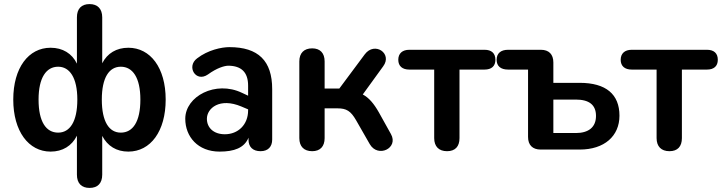

<svg xmlns="http://www.w3.org/2000/svg" viewBox="-20 -733 3538 941"><path d="M419 188C459 188 481 165 481 123V-67C507 -17 551 10 609 10C718 10 792 -90 792 -245C792 -401 717 -499 609 -499C551 -499 506 -472 481 -423V-648C481 -690 458 -713 419 -713C379 -713 357 -690 357 -648V-421C333 -471 287 -499 228 -499C120 -499 45 -401 45 -245C45 -90 120 10 228 10C287 10 332 -18 357 -68V123C357 165 379 188 419 188ZM265 -83C206 -83 169 -136 169 -245C169 -353 207 -406 265 -406C321 -406 359 -353 359 -245C359 -136 322 -83 265 -83ZM572 -83C515 -83 479 -136 479 -245C479 -353 515 -406 572 -406C630 -406 668 -353 668 -245C668 -136 631 -83 572 -83Z M1056 10C1128 10 1177 -8 1198 -58V-48C1198 -13 1219 8 1257 8C1294 8 1314 -14 1314 -49V-296C1314 -435 1246 -502 1104 -502C1066 -502 999 -488 946 -447C892 -407 940 -327 999 -368C1043 -400 1080 -411 1100 -411C1162 -410 1196 -380 1196 -313V-264L1166 -278C1037 -340 888 -261 888 -151C888 -63 950 10 1056 10ZM994 -151C994 -202 1056 -256 1163 -211L1196 -197V-192C1196 -122 1147 -75 1082 -75C1027 -75 994 -107 994 -151Z M1510 8C1549 8 1571 -15 1571 -56V-202H1634C1678 -202 1699 -189 1725 -144L1792 -27C1832 43 1935 -7 1896 -76L1837 -182C1812 -226 1788 -254 1758 -270L1858 -408C1905 -471 1816 -531 1768 -467L1643 -299H1571V-432C1571 -473 1549 -496 1510 -496C1470 -496 1447 -473 1447 -432V-56C1447 -15 1470 8 1510 8Z M2171 8C2211 8 2232 -15 2232 -56V-392H2355C2389 -392 2408 -409 2408 -440C2408 -472 2389 -489 2355 -489H1986C1952 -489 1932 -471 1932 -440C1932 -409 1952 -392 1986 -392H2108V-56C2108 -15 2131 8 2171 8Z M2630 0H2821C2942 0 3016 -66 3016 -166C3016 -271 2950 -327 2821 -327H2692V-427C2692 -467 2670 -489 2631 -489H2470C2434 -489 2414 -471 2414 -440C2414 -409 2434 -392 2470 -392H2568V-62C2568 -22 2590 0 2630 0ZM2802 -81H2692V-245H2802C2866 -245 2901 -220 2901 -165C2901 -109 2864 -81 2802 -81Z M3261 8C3301 8 3322 -15 3322 -56V-392H3445C3479 -392 3498 -409 3498 -440C3498 -472 3479 -489 3445 -489H3076C3042 -489 3022 -471 3022 -440C3022 -409 3042 -392 3076 -392H3198V-56C3198 -15 3221 8 3261 8Z"/></svg>

Font: SN Pro SemiBold
Style: Regular
Weight: 600
Designer: Tobias Whetton
Foundry: Supernotes
Version: Version 1.003;Glyphs 3.3 (3324)